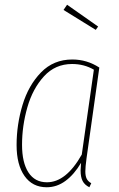

<svg xmlns="http://www.w3.org/2000/svg" viewBox="-20 -780 500 810"><path d="M399 -495 345 -112Q340 -74 340 -57Q340 -38 345.5 -26.5Q351 -15 365 -7L357 10Q337 0 328.5 -16.5Q320 -33 320 -61Q320 -69 322 -93Q293 -44 256.5 -17Q220 10 177 10Q117 10 83.5 -37.5Q50 -85 50 -168Q50 -254 75 -337Q100 -420 153 -474.5Q206 -529 285 -529Q347 -529 399 -495ZM73 -169Q73 -94 100 -52.5Q127 -11 178 -11Q259 -11 325 -128L376 -486Q335 -510 284 -510Q213 -510 165.5 -458Q118 -406 95.5 -327.5Q73 -249 73 -169ZM263 -760 394 -668 384 -654 248 -738Z"/></svg>

Font: Fira Sans Extra Condensed Thin
Style: Italic
Weight: 250
Width: 3
Italic angle: -8°
Designer: Carrois Corporate & Edenspiekermann AG
Foundry: Carrois Corporate GbR & Edenspiekermann AG
Version: Version 4.203